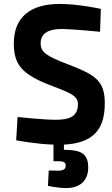

<svg xmlns="http://www.w3.org/2000/svg" viewBox="-20 -722 570 973"><path d="M427 127C427 52 385 38 304 37V11C449 3 511 -62 511 -198C511 -314 463 -343 322 -397C215 -438 186 -457 186 -503C186 -553 226 -575 290 -575C348 -575 487 -561 487 -561L491 -677C491 -677 379 -702 282 -702C133 -702 50 -634 50 -502C50 -390 95 -343 245 -286C340 -250 375 -235 375 -194C375 -131 331 -115 261 -115C200 -115 69 -129 69 -129L62 -11C62 -11 160 8 251 11V95H275C302 95 313 100 313 117C313 134 302 143 275 143C258 143 227 142 227 142L223 220C223 220 273 231 316 231C384 231 427 195 427 127Z"/></svg>

Font: TitilliumMaps29L
Style: 999 wt
Weight: 900
Designer: Campivisivi
Foundry: Accademia di Belle Arti di Urbino and students of MA course of Visual design